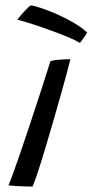

<svg xmlns="http://www.w3.org/2000/svg" viewBox="-20 -687 342 708"><path d="M100 1Q90.5 1 73.8 0.5Q57 0 40 -1Q23 -2 11 -3.5Q16 -14 27.2 -44.5Q38.5 -75 53.2 -118Q68 -161 84.2 -209.8Q100.5 -258.5 116.2 -306.8Q132 -355 145 -395.5Q158 -436 166 -461.5Q175.5 -464.5 188.5 -466Q201.5 -467.5 215.2 -468Q229 -468.5 239.5 -468.5Q235.5 -452 225.8 -415.5Q216 -379 202.5 -331Q189 -283 174 -231.8Q159 -180.5 144.8 -133Q130.5 -85.5 118.8 -50Q107 -14.5 100 1ZM93 -667Q103.5 -666.5 129 -658.2Q154.5 -650 186.8 -636Q219 -622 249.8 -604.2Q280.5 -586.5 301.5 -567Q298.5 -562 293 -553.8Q287.5 -545.5 282.2 -538.2Q277 -531 274.5 -529Q258 -539 229 -551Q200 -563 166 -575.2Q132 -587.5 99.8 -598Q67.5 -608.5 43.5 -614.5Q48 -619.5 56 -629.5Q64 -639.5 74 -649.8Q84 -660 93 -667Z"/></svg>

Font: Grandstander Thin Light
Style: Italic
Weight: 300
Italic angle: -15°
Version: Version 1.200